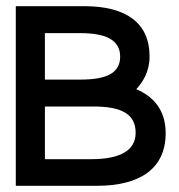

<svg xmlns="http://www.w3.org/2000/svg" viewBox="-20 -600 577 620"><path d="M31 0H293C434 0 515 -57 515 -170C515 -243 477 -288 420 -312C441 -335 463 -368 463 -418C463 -526 387 -580 253 -580H31ZM125 -86V-256H278C377 -257 418 -229 418 -171C418 -112 364 -86 275 -86ZM125 -343V-493H240C322 -493 368 -471 368 -417C368 -364 324 -343 240 -343Z"/></svg>

Font: Charger Pro
Style: ExBdSuExt
Weight: 400
Designer: Jasper
Foundry: Cannot Into Space Fonts
Version: Version 1.09